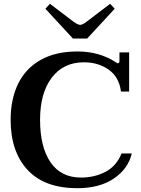

<svg xmlns="http://www.w3.org/2000/svg" viewBox="-20 -981 745 1011"><path d="M219 -935 243 -961 368 -866Q391 -850 402 -850Q414 -850 435 -866L560 -961L584 -935L439 -778H364ZM36 -350Q36 -460 76 -541Q116 -622 195 -666Q274 -710 388 -710Q504 -710 592 -652Q596 -648 601 -648Q609 -648 609 -660V-705H660V-499H617Q607 -576 552 -614.5Q497 -653 422 -653Q314 -653 252.5 -572Q191 -491 191 -350Q191 -207 246 -126.5Q301 -46 407 -46Q477 -46 535 -76Q593 -106 620 -173H674Q655 -92 579.5 -41Q504 10 387 10Q215 10 125.5 -86Q36 -182 36 -350Z"/></svg>

Font: Taviraj DemiBold
Style: Regular
Weight: 600
Designer: Katatrad Team
Foundry: CadsonDemak
Version: Version 1.030